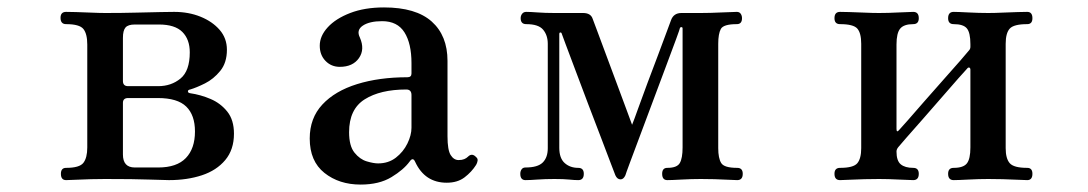

<svg xmlns="http://www.w3.org/2000/svg" viewBox="-20 -485 2930 517"><path d="M158 0Q144 0 144 -17Q144 -33 158 -33Q194 -33 204.5 -46.5Q215 -60 215 -88V-365Q215 -394 204.5 -407Q194 -420 158 -420Q143 -420 143 -437Q143 -453 158 -453Q166 -453 185 -452.5Q204 -452 226 -451Q248 -450 264 -450Q308 -450 346.5 -451Q385 -452 412.5 -452.5Q440 -453 449 -453Q488 -453 520 -440Q552 -427 571.5 -404.5Q591 -382 591 -351Q591 -316 573 -294Q555 -272 532 -260.5Q509 -249 492 -244Q486 -243 486 -239Q486 -235 492 -234Q520 -230 547 -218.5Q574 -207 592 -184.5Q610 -162 610 -125Q610 -82 586.5 -54Q563 -26 523.5 -13Q484 0 435 0Q421 0 381.5 -1.5Q342 -3 263 -3Q247 -3 225 -2.5Q203 -2 184.5 -1Q166 0 158 0ZM343 -34H406Q456 -34 480.5 -59.5Q505 -85 505 -131Q505 -175 481.5 -198Q458 -221 405 -221H325Q311 -221 311 -208V-69Q311 -34 343 -34ZM325 -253H406Q441 -253 466 -273.5Q491 -294 491 -344Q491 -379 471 -399Q451 -419 408 -419H343Q325 -419 318 -411Q311 -403 311 -383V-267Q311 -253 325 -253Z M951 12Q893 12 853.5 -19.5Q814 -51 814 -112Q814 -167 848 -203.5Q882 -240 941.5 -258.5Q1001 -277 1077 -277Q1088 -277 1088 -287V-315Q1088 -368 1069 -398Q1050 -428 1009 -428Q975 -428 957 -416Q939 -404 949 -384Q963 -352 946.5 -328.5Q930 -305 895 -305Q872 -305 856.5 -321Q841 -337 841 -362Q841 -388 862.5 -411.5Q884 -435 923 -450Q962 -465 1014 -465Q1100 -465 1142.5 -427Q1185 -389 1185 -321V-118Q1185 -81 1193.5 -67.5Q1202 -54 1215 -54Q1224 -54 1230 -56.5Q1236 -59 1240 -63Q1251 -74 1262 -62Q1267 -58 1266 -52Q1265 -46 1262 -41Q1250 -22 1231 -7.5Q1212 7 1183 7Q1124 7 1098 -49Q1092 -63 1083 -50Q1067 -28 1034 -8Q1001 12 951 12ZM998 -45Q1026 -45 1046 -60.5Q1066 -76 1077 -98.5Q1088 -121 1088 -141V-229Q1088 -244 1074 -244Q1004 -244 962 -217.5Q920 -191 920 -129Q920 -92 934.5 -74Q949 -56 967.5 -50.5Q986 -45 998 -45Z M1395 0Q1381 0 1381 -17Q1381 -24 1384.5 -29Q1388 -34 1395 -34Q1428 -34 1441.5 -47.5Q1455 -61 1455 -86V-367Q1455 -390 1442.5 -405Q1430 -420 1397 -420Q1382 -420 1382 -436Q1382 -443 1386 -448Q1390 -453 1397 -453Q1408 -453 1428 -451.5Q1448 -450 1473 -450H1550Q1571 -450 1576 -434Q1578 -429 1588 -402Q1598 -375 1612 -337.5Q1626 -300 1640.5 -261Q1655 -222 1666.5 -191Q1678 -160 1682 -149Q1687 -161 1698 -192Q1709 -223 1723.5 -261.5Q1738 -300 1752 -337Q1766 -374 1775.5 -400Q1785 -426 1787 -431Q1794 -450 1815 -450H1867Q1892 -450 1923 -451.5Q1954 -453 1964 -453Q1971 -453 1974.5 -448Q1978 -443 1978 -436Q1978 -420 1964 -420Q1928 -420 1921 -407Q1914 -394 1914 -367V-86Q1914 -59 1922 -46Q1930 -33 1965 -33Q1980 -33 1980 -17Q1980 0 1965 0Q1958 0 1941 -1Q1924 -2 1904 -2.5Q1884 -3 1867 -3Q1842 -3 1815 -1.5Q1788 0 1777 0Q1763 0 1763 -17Q1763 -33 1777 -33Q1803 -33 1810.5 -46Q1818 -59 1818 -88V-408Q1818 -412 1815 -412Q1812 -412 1811 -410Q1811 -408 1800.5 -379.5Q1790 -351 1773.5 -307Q1757 -263 1738.5 -213.5Q1720 -164 1703.5 -120Q1687 -76 1676 -46.5Q1665 -17 1664 -13Q1659 -2 1651 -2Q1642 -2 1637 -13Q1636 -15 1625.5 -43Q1615 -71 1598.5 -114Q1582 -157 1563.5 -205.5Q1545 -254 1529 -297Q1513 -340 1502.5 -367.5Q1492 -395 1492 -396Q1491 -398 1488.5 -397.5Q1486 -397 1486 -394V-87Q1486 -59 1500.5 -46Q1515 -33 1537 -33Q1552 -33 1552 -17Q1552 0 1537 0Q1527 0 1512.5 -1.5Q1498 -3 1473 -3Q1448 -3 1427 -1.5Q1406 0 1395 0Z M2242 0Q2227 0 2227 -17Q2227 -33 2242 -33Q2278 -33 2288.5 -45.5Q2299 -58 2299 -86V-367Q2299 -396 2288.5 -408Q2278 -420 2242 -420Q2227 -420 2227 -436Q2227 -453 2242 -453Q2249 -453 2267.5 -452.5Q2286 -452 2308 -451Q2330 -450 2347 -450Q2372 -450 2400.5 -451.5Q2429 -453 2439 -453Q2454 -453 2454 -436Q2454 -420 2439 -420Q2414 -420 2404 -408Q2394 -396 2394 -365V-138Q2394 -126 2402 -136Q2405 -139 2423.5 -160Q2442 -181 2468 -211Q2494 -241 2520.5 -270.5Q2547 -300 2566 -322Q2585 -344 2589 -349Q2593 -353 2593 -359V-366Q2593 -397 2583.5 -408.5Q2574 -420 2548 -420Q2533 -420 2533 -436Q2533 -453 2548 -453Q2559 -453 2587.5 -451.5Q2616 -450 2641 -450Q2658 -450 2679.5 -451Q2701 -452 2720 -452.5Q2739 -453 2746 -453Q2760 -453 2760 -436Q2760 -420 2746 -420Q2710 -420 2699 -408Q2688 -396 2688 -367V-86Q2688 -58 2699 -45.5Q2710 -33 2746 -33Q2760 -33 2760 -17Q2760 0 2746 0Q2739 0 2720 -1Q2701 -2 2679.5 -2.5Q2658 -3 2641 -3Q2616 -3 2587.5 -1.5Q2559 0 2548 0Q2533 0 2533 -17Q2533 -33 2548 -33Q2574 -33 2583.5 -45Q2593 -57 2593 -88V-297Q2593 -302 2590 -303Q2587 -304 2584 -300Q2580 -296 2561 -274.5Q2542 -253 2516.5 -223.5Q2491 -194 2465 -164.5Q2439 -135 2420.5 -114Q2402 -93 2399 -89Q2394 -83 2394 -77Q2394 -52 2405.5 -42.5Q2417 -33 2439 -33Q2454 -33 2454 -17Q2454 0 2439 0Q2429 0 2400.5 -1.5Q2372 -3 2347 -3Q2330 -3 2308 -2.5Q2286 -2 2267.5 -1Q2249 0 2242 0Z"/></svg>

Font: Zen Old Mincho SemiBold
Style: Regular
Weight: 600
Version: Version 1.500